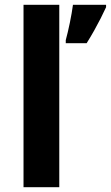

<svg xmlns="http://www.w3.org/2000/svg" viewBox="-20 -831 462 800"><path d="M227 -51H78V-811H227ZM422 -801Q412 -779 399.5 -754.5Q387 -730 372.5 -704Q358 -678 341 -651H254V-664Q258 -679 262.5 -697.5Q267 -716 271 -736Q275 -756 278.5 -775.5Q282 -795 284 -811H422Z"/></svg>

Font: Noto Sans Tamil UI
Style: Regular
Weight: 400
Designer: Jelle Bosma - Monotype Design Team
Foundry: Monotype Imaging Inc.
Version: Version 2.004